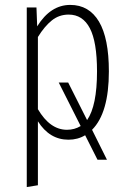

<svg xmlns="http://www.w3.org/2000/svg" viewBox="-20 -552 512 774"><path d="M418.9 -264.2Q418.9 -96.7 351.1 -28.8L411.1 91.8H373L323.2 -6.8Q293.5 11.2 255.9 11.2Q179.7 11.2 132.8 -63V194.8L87.9 202.1V-522H127L129.9 -445.8Q183.6 -532.2 263.2 -532.2Q338.9 -532.2 378.9 -465.1Q418.9 -397.9 418.9 -264.2ZM250 -28.8Q280.3 -28.8 305.2 -43.9L216.8 -219.2H254.9L331.1 -67.9Q371.1 -125.5 371.1 -264.2Q371.1 -382.8 342.3 -438Q313.5 -493.2 256.8 -493.2Q218.3 -493.2 189 -469.7Q159.7 -446.3 132.8 -402.8V-111.8Q181.6 -28.8 250 -28.8Z"/></svg>

Font: Fira Sans Compressed ExtraLight
Style: Regular
Weight: 250
Width: 1
Designer: Carrois Corporate & Edenspiekermann AG
Foundry: Carrois Corporate GbR & Edenspiekermann AG
Version: Version 4.203;PS 004.203;hotconv 1.0.88;makeotf.lib2.5.64775